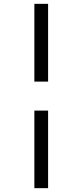

<svg xmlns="http://www.w3.org/2000/svg" viewBox="-20 -889 430 1000"><path d="M230.5 -869V-464H159V-869ZM230.5 -313V91H159V-313Z"/></svg>

Font: Merriweather 72pt SemiBold
Style: Regular
Weight: 600
Version: Version 2.100